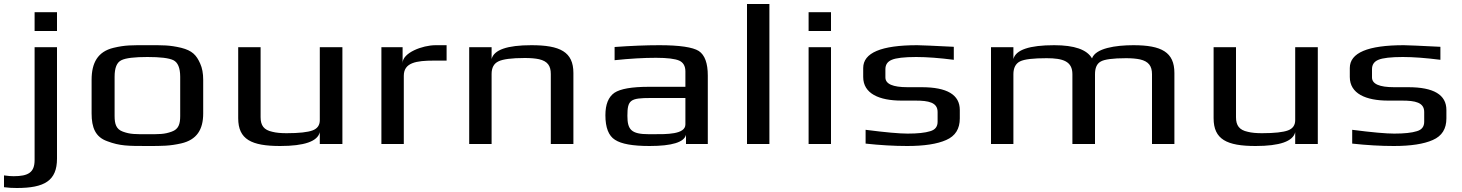

<svg xmlns="http://www.w3.org/2000/svg" viewBox="-74 -720 7310 960"><path d="M211 -565V-659H99V-565ZM-6 161C-18 161 -34 160 -54 157V216C-32 219 -11 220 10 220C148 220 211 184 211 73V-484H99V80C99 142 68 161 -6 161Z M942 -321C942 -353 937 -380 927 -402C908 -445 887 -467 832 -481C772 -495 742 -494 663 -494C584 -494 553 -495 494 -481C414 -462 384 -405 384 -321V-153C384 -82 403 -35 462 -14C525 10 567 10 663 10C739 10 774 10 832 -3C910 -21 942 -72 942 -153ZM827 -140C827 -100 819 -74 785 -62C747 -48 722 -49 663 -49C603 -49 578 -48 540 -62C507 -74 499 -100 499 -140V-336C499 -381 510 -408 533 -419C555 -430 599 -435 663 -435C727 -435 770 -430 793 -419C815 -408 827 -381 827 -336Z M1327 10C1447 10 1514 -13 1525 -59V0H1638V-484H1525V-119C1525 -94 1513 -77 1489 -68C1465 -59 1422 -54 1359 -54C1331 -54 1307 -56 1288 -61C1245 -70 1229 -93 1229 -134V-484H1117V-129C1117 -23 1183 10 1327 10Z M1939 -405V-484H1833V0H1945V-341C1945 -407 2007 -417 2096 -417H2159V-494H2104C2038 -494 1939 -456 1939 -405Z M2583 -494C2462 -494 2396 -471 2384 -425V-484H2272V0H2384V-350C2384 -381 2395 -402 2418 -413C2440 -424 2484 -430 2550 -430C2579 -430 2602 -428 2621 -424C2664 -414 2680 -391 2680 -350V0H2793V-355C2793 -461 2726 -494 2583 -494Z M3465 0V-342C3465 -404 3450 -445 3420 -465C3390 -484 3324 -494 3223 -494C3156 -494 3081 -491 2999 -485V-419C3075 -427 3145 -431 3206 -431C3263 -431 3301 -426 3322 -417C3342 -408 3353 -390 3353 -363V-286H3171C3085 -286 3028 -276 2998 -256C2968 -235 2953 -198 2953 -144C2953 -82 2969 -41 3001 -21C3033 0 3090 10 3174 10C3286 10 3347 -9 3356 -46V0ZM3063 -141C3063 -220 3077 -230 3179 -230H3353V-98C3353 -47 3257 -49 3193 -49H3170C3082 -49 3063 -72 3063 -141Z M3773 0V-700H3661V0Z M4081 -565V-659H3969V-565ZM4081 0V-484H3969V0Z M4434 -217H4503C4569 -217 4614 -208 4614 -160V-111C4614 -87 4602 -71 4577 -64C4552 -56 4514 -52 4464 -52C4424 -52 4354 -58 4254 -71V-2C4327 6 4397 10 4462 10C4547 10 4612 0 4657 -20C4703 -40 4725 -76 4725 -128V-170C4725 -246 4662 -284 4534 -284H4464C4390 -284 4353 -300 4353 -333V-374C4353 -396 4363 -412 4385 -421C4406 -430 4447 -435 4507 -435C4561 -435 4624 -430 4695 -421V-486C4593 -491 4532 -494 4512 -494C4332 -494 4242 -456 4242 -380V-335C4242 -252 4322 -217 4434 -217Z M5593 -494C5504 -494 5404 -479 5386 -428C5361 -472 5298 -494 5197 -494C5073 -494 5005 -471 4993 -425V-484H4881V0H4993V-349C4993 -380 5004 -402 5026 -413C5048 -424 5093 -429 5159 -429C5242 -429 5288 -413 5288 -349V0H5401V-349C5401 -380 5410 -401 5429 -412C5447 -423 5490 -429 5556 -429C5584 -429 5607 -427 5626 -423C5669 -413 5686 -390 5686 -349V0H5798V-355C5798 -459 5734 -494 5593 -494Z M6204 10C6324 10 6391 -13 6402 -59V0H6515V-484H6402V-119C6402 -94 6390 -77 6366 -68C6342 -59 6299 -54 6236 -54C6208 -54 6184 -56 6165 -61C6122 -70 6106 -93 6106 -134V-484H5994V-129C5994 -23 6060 10 6204 10Z M6867 -217H6936C7002 -217 7047 -208 7047 -160V-111C7047 -87 7035 -71 7010 -64C6985 -56 6947 -52 6897 -52C6857 -52 6787 -58 6687 -71V-2C6760 6 6830 10 6895 10C6980 10 7045 0 7090 -20C7136 -40 7158 -76 7158 -128V-170C7158 -246 7095 -284 6967 -284H6897C6823 -284 6786 -300 6786 -333V-374C6786 -396 6796 -412 6818 -421C6839 -430 6880 -435 6940 -435C6994 -435 7057 -430 7128 -421V-486C7026 -491 6965 -494 6945 -494C6765 -494 6675 -456 6675 -380V-335C6675 -252 6755 -217 6867 -217Z"/></svg>

Font: Gamestation Extended
Style: Regular
Weight: 400
Width: 7
Designer: Jonas Hecksher
Foundry: Jonas Hecksher, Playtypeª, e-types AS
Version: Version 1.003